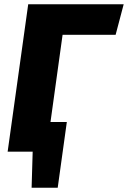

<svg xmlns="http://www.w3.org/2000/svg" viewBox="-20 -715 603 905"><path d="M275 -551 218 -140H295L252 170H129L134 0H16L113 -695H563L525 -551Z"/></svg>

Font: Trujillo ExtraBold
Style: Italic
Weight: 800
Italic angle: -8°
Designer: Fira Sans original fonts by bBox Type GmbH, Carrois Corporate GbR, & Edenspiekermann AG / Changes by Cristiano Sobral
Foundry: Fira Sans original fonts by bBox Type GmbH, Carrois Corporate GbR, & Edenspiekermann AG / Changes by Cristiano Sobral
Version: Version 4.301;July 28, 2020;FontCreator 13.0.0.2655 64-bit